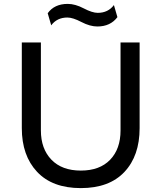

<svg xmlns="http://www.w3.org/2000/svg" viewBox="-20 -948 829 986"><path d="M480 -812Q442 -812 398 -835Q354 -858 326 -858Q273 -858 243 -818L225 -880Q259 -928 328 -928Q366 -928 410 -905Q454 -882 482 -882Q535 -882 565 -922L583 -860Q547 -812 480 -812ZM92 -290V-730H190V-278Q190 -184 244 -128Q298 -72 395 -72Q492 -72 545.5 -127.5Q599 -183 599 -278V-730H697V-290Q697 -148 619 -65Q541 18 395 18Q249 18 170.5 -65.5Q92 -149 92 -290Z"/></svg>

Font: Sora
Style: Regular
Weight: 400
Designer: Jonathan Barnbrook, Julián Moncada
Foundry: Barnbrook Fonts
Version: Version 2.000